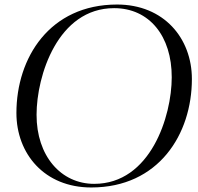

<svg xmlns="http://www.w3.org/2000/svg" viewBox="-20 -814 876 848"><path d="M383 14C680.5 14 827.5 -221 827.5 -465C827.5 -645.5 703.5 -794 497 -794C199.5 -794 52.5 -559 52.5 -315C52.5 -134.5 176.5 14 383 14ZM396 -2C249 -2 141 -125.5 141.5 -307.5C141.5 -479 235 -778 484 -778C639.5 -778 739 -654.5 738.5 -472.5C738.5 -301 645 -2 396 -2Z"/></svg>

Font: Beautique Display Italic
Style: Regular
Weight: 400
Italic angle: -12°
Designer: Nhat-Quang Ngo
Version: Version 1.100;Glyphs 3.2.3 (3260)